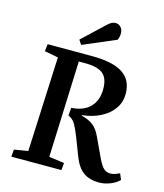

<svg xmlns="http://www.w3.org/2000/svg" viewBox="-136 -1040 986 1155"><g transform="rotate(15 357.5 -462.5)"><path d="M313 -377Q388 -381 429 -422.5Q470 -464 470 -536Q470 -602 436 -630Q402 -658 325 -658H285L262 -58L357 -45L353 0H41L45 -45L131 -59L157 -649L72 -665L77 -710H353Q483 -710 545.5 -669Q608 -628 608 -542Q608 -491 580 -450.5Q552 -410 502 -384Q452 -358 386 -351V-348Q434 -336 460.5 -314.5Q487 -293 507 -250L563 -130Q583 -88 600 -72Q617 -56 643 -56Q666 -56 699 -73L715 -35Q693 -13 658.5 0.5Q624 14 590 14Q531 14 493 -13Q455 -40 431 -101L386 -218Q367 -266 352 -291Q337 -316 309 -328ZM390 -914Q404 -927 415 -933Q426 -939 440 -939Q459 -939 472.5 -924.5Q486 -910 486 -886Q486 -865 477 -845L273 -758L254 -786Z"/></g></svg>

Font: Literata 36pt SemiBold
Style: Italic
Weight: 600
Italic angle: -2°
Designer: Latin by Veronika Burian and Jose Scaglione. Greek by Irene Vlachou. Cyrillic by Vera Evstafieva
Foundry: TypeTogether
Version: Version 3.002